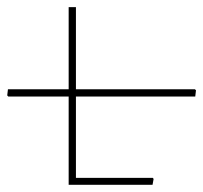

<svg xmlns="http://www.w3.org/2000/svg" viewBox="-83 -511 562 531"><path d="M338.9 0H106.9V-491.2H127V-19H339.8L341.8 -16.1ZM457 -244.1H-60.1L-63 -247.1L-61 -264.2H456.1L459 -261.2Z"/></svg>

Font: Datalegreya
Style: Thin
Weight: 250
Designer: Figs Lab
Foundry: Figs Lab
Version: Version 1.002;PS 001.002;hotconv 1.0.70;makeotf.lib2.5.58329